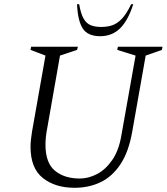

<svg xmlns="http://www.w3.org/2000/svg" viewBox="-20 -882 795 912"><path d="M334 10Q242 10 183.5 -36.5Q125 -83 125 -185Q125 -202 127 -219Q129 -236 132 -256L196 -618L125 -645L128 -660H350L346 -645L265 -618L204 -271Q200 -251 198 -231.5Q196 -212 196 -195Q196 -108 241 -71Q286 -34 359 -34Q400 -34 440.5 -55Q481 -76 512.5 -121Q544 -166 556 -236L624 -618L537 -645L540 -660H752L749 -645L672 -618L608 -256Q591 -160 552 -101.5Q513 -43 457.5 -16.5Q402 10 334 10ZM456 -710Q396 -710 372.5 -747.5Q349 -785 346 -862H356Q364 -816 377.5 -793Q391 -770 411.5 -762Q432 -754 461 -754Q490 -754 513.5 -762Q537 -770 559 -793Q581 -816 603 -862H613Q588 -784 550 -747Q512 -710 456 -710Z"/></svg>

Font: Spectral SC Light
Style: Italic
Weight: 300
Italic angle: -10°
Designer: Jean-Baptiste Levee
Foundry: Production Type
Version: Version 2.001